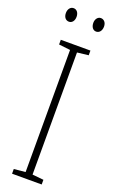

<svg xmlns="http://www.w3.org/2000/svg" viewBox="-170 -924 572 962"><g transform="rotate(20 116.0 -442.5)"><path d="M15 -849C15 -828 26 -813 44 -813C60 -813 72 -827 72 -849C72 -871 60 -885 44 -885C26 -885 15 -869 15 -849ZM161 -850C161 -828 172 -813 189 -813C206 -813 218 -828 218 -850C218 -872 205 -885 189 -885C173 -885 161 -870 161 -850ZM195 0V-25L135 -31V-682L195 -689V-714H37V-689L98 -682V-31L37 -25V0Z"/></g></svg>

Font: Noto Sans Myanmar ExtraCondensed ExtraLight
Style: Regular
Weight: 200
Width: 2
Designer: Monotype Design Team
Foundry: Monotype Imaging Inc.
Version: Version 2.107